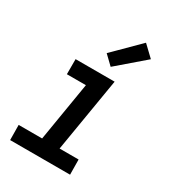

<svg xmlns="http://www.w3.org/2000/svg" viewBox="-186 -871 873 971"><g transform="rotate(30 250.0 -385.0)"><path d="M378 0H28L27 -88H164L221 -432H110V-520H338L266 -88H377ZM283 -575 231 -625 377 -770 440 -710Z"/></g></svg>

Font: Iosevka Term Curly SmBd Obl
Style: Regular
Weight: 600
Italic angle: -9°
Designer: Belleve Invis
Foundry: Belleve Invis
Version: Version 32.3.0